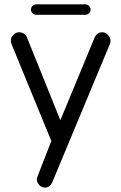

<svg xmlns="http://www.w3.org/2000/svg" viewBox="-20 -648 564 893"><path d="M148.4 -579.1H377Q386.7 -579.1 394 -586.4Q401.4 -593.8 401.4 -603.5Q401.4 -613.3 394 -620.6Q386.7 -627.9 377 -627.9H148.4Q138.7 -627.9 131.3 -620.6Q124 -613.3 124 -603.5Q124 -593.8 131.3 -586.4Q138.7 -579.1 148.4 -579.1ZM158.2 207Q169.9 224.6 188.5 224.6Q212.9 224.6 224.6 196.3L491.2 -443.4Q497.1 -459 491.2 -472.7Q488.3 -480.5 481.4 -486.3Q470.7 -498 455.1 -498Q430.7 -498 418.9 -470.7L260.7 -88.9L105.5 -473.6Q101.6 -484.4 91.3 -491.2Q81.1 -498 69.3 -498Q53.7 -498 42 -485.8Q30.3 -473.6 30.3 -458Q30.3 -450.2 34.2 -441.4L218.8 7.8L154.3 172.9Q151.4 179.7 151.4 185.1Q151.4 190.4 152.3 193.4Q154.3 201.2 158.2 207Z"/></svg>

Font: FakePearl
Style: Light
Weight: 350
Version: Version 1.2